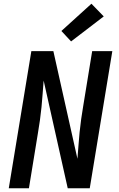

<svg xmlns="http://www.w3.org/2000/svg" viewBox="-20 -1009 640 1029"><path d="M27 0 148 -735H266L395 -158Q398 -193 400.5 -228.5Q403 -264 406.5 -299.5Q410 -335 415 -370.5Q420 -406 426 -441L474 -735H582L461 0H343L214 -577Q211 -542 208.5 -506.5Q206 -471 202.5 -435.5Q199 -400 194 -364.5Q189 -329 183 -294L135 0ZM361 -787 309 -843 470 -989 536 -921Z"/></svg>

Font: Iosevka SmBd Ex Obl
Style: Regular
Weight: 600
Width: 7
Italic angle: -9°
Monospace: yes
Designer: Belleve Invis
Foundry: Belleve Invis
Version: Version 32.5.0; ttfautohint (v1.8.4)